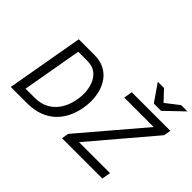

<svg xmlns="http://www.w3.org/2000/svg" viewBox="-160 -1282 1643 1643"><g transform="rotate(45 661.0 -460.5)"><path d="M91 0 214 -700H401Q473 -700 523.2 -674Q573.5 -648 604.5 -604.8Q635.5 -561.5 649.8 -508.5Q664 -455.5 664 -401Q664 -349 652.2 -293.2Q640.5 -237.5 614.2 -185.2Q588 -133 544.5 -91.2Q501 -49.5 437.2 -24.8Q373.5 0 287 0ZM191 -79H298Q376 -79 429.2 -109.2Q482.5 -139.5 514.5 -187.8Q546.5 -236 560.8 -292.2Q575 -348.5 575 -400Q575 -455.5 557 -506.2Q539 -557 500.2 -589Q461.5 -621 399 -621H286ZM711 0 722 -63 1198 -622H842L855 -700H1322L1311 -636L838 -79H1213L1199 0ZM1057 -765 949 -921H1024L1112 -828L1232 -921H1308L1145 -765Z"/></g></svg>

Font: Overpass
Style: Italic
Weight: 400
Italic angle: -10°
Designer: Delve Withrington, Dave Bailey, Thomas Jockin
Foundry: Delve Fonts LLC
Version: Version 4.000